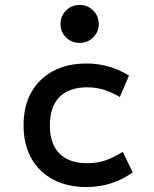

<svg xmlns="http://www.w3.org/2000/svg" viewBox="-20 -742 620 774"><path d="M329 12Q251 12 194 -18.5Q137 -49 106 -104.5Q75 -160 75 -237Q75 -314 106 -369.5Q137 -425 194 -455.5Q251 -486 329 -486Q422 -486 500 -437L463 -351Q427 -372 396 -381Q365 -390 331 -390Q259 -390 220 -351Q181 -312 181 -237Q181 -162 220 -123Q259 -84 331 -84Q369 -84 402 -94.5Q435 -105 475 -130L515 -47Q432 12 329 12ZM301 -569Q269 -569 246.5 -591Q224 -613 224 -645Q224 -678 246.5 -700Q269 -722 301 -722Q333 -722 355.5 -700Q378 -678 378 -645Q378 -613 355.5 -591Q333 -569 301 -569Z"/></svg>

Font: Sometype Mono SemiBold
Style: Regular
Weight: 600
Designer: Ryoichi Tsunekawa
Foundry: Dharma Type
Version: Version 1.001